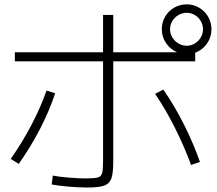

<svg xmlns="http://www.w3.org/2000/svg" viewBox="-20 -835 978 865"><path d="M212.9 -3.9 217.8 -43.9Q245.6 -38.6 289.6 -34.9Q333.5 -31.2 366.2 -31.2Q406.2 -31.2 421.1 -35.6Q436 -40 440.2 -55.2Q444.3 -70.3 444.3 -111.3V-558.6H46.9V-599.6H444.3V-767.6H490.2V-599.6H777.8Q747.1 -612.8 728 -640.9Q709 -668.9 709 -703.1Q709 -733.9 723.9 -759.8Q738.8 -785.6 764.6 -800.5Q790.5 -815.4 821.3 -815.4Q851.6 -815.4 877.2 -800.3Q902.8 -785.2 917.7 -759.5Q932.6 -733.9 932.6 -703.1Q932.6 -667.5 912.4 -638.4Q892.1 -609.4 859.4 -597.7V-558.6H490.2V-107.4Q490.2 -54.7 481.7 -31Q473.1 -7.3 449.5 1.2Q425.8 9.8 373 9.8Q337.9 9.8 290.5 5.9Q243.2 2 212.9 -3.9ZM189.5 -426.8 228.5 -415Q204.1 -339.4 161.4 -256.3Q118.7 -173.3 64.5 -96.7L28.3 -119.1Q80.6 -193.4 122.3 -273.4Q164.1 -353.5 189.5 -426.8ZM678.7 -412.1 715.8 -431.6Q764.6 -361.3 807.6 -276.4Q850.6 -191.4 880.9 -105.5L840.8 -91.8Q809.6 -176.8 767.1 -261Q724.6 -345.2 678.7 -412.1ZM894.5 -703.1Q894.5 -723.1 884.5 -740.2Q874.5 -757.3 857.7 -767.3Q840.8 -777.3 821.3 -777.3Q801.3 -777.3 783.9 -767.3Q766.6 -757.3 756.3 -740.2Q746.1 -723.1 746.1 -703.1Q746.1 -683.6 756.3 -666.5Q766.6 -649.4 783.9 -639.2Q801.3 -628.9 821.3 -628.9Q840.8 -628.9 857.7 -639.2Q874.5 -649.4 884.5 -666.5Q894.5 -683.6 894.5 -703.1Z"/></svg>

Font: Pretendard JP ExtraLight
Style: Regular
Weight: 200
Designer: Base glyphs from Inter by Rasmus Andersson; Hangeul glyphs from Noto Sans CJK(Source Han Sans) by Jang Soo-young and Kan
Foundry: Kil Hyung-jin
Version: Version 1.309